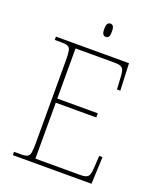

<svg xmlns="http://www.w3.org/2000/svg" viewBox="-160 -988 905 1087"><g transform="rotate(20 292.5 -444.5)"><path d="M50 0V-20H93Q118 -20 130 -26Q142 -32 145.5 -51Q149 -70 149 -108V-606Q149 -645 145.5 -663.5Q142 -682 130 -688Q118 -694 93 -694H50V-714H490L497 -551H477L473 -620Q472 -648 467.5 -662.5Q463 -677 450.5 -683Q438 -689 412 -689H177V-387H421V-362H177V-25H446Q472 -25 484.5 -31Q497 -37 501.5 -52Q506 -67 507 -94L511 -163H531L524 0ZM315 -809Q305 -809 298.5 -817Q292 -825 292 -849Q292 -872 298.5 -880.5Q305 -889 315 -889Q326 -889 332 -880.5Q338 -872 338 -849Q338 -825 332 -817Q326 -809 315 -809Z"/></g></svg>

Font: Noto Serif Armenian Thin
Style: Regular
Weight: 250
Version: Version 2.007